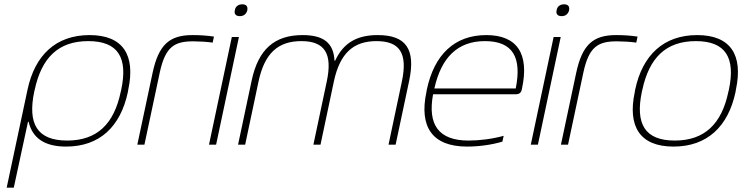

<svg xmlns="http://www.w3.org/2000/svg" viewBox="-20 -672 3448 892"><path d="M574 -244 576 -256C610 -416 552 -509 396 -509C239 -509 142 -415 108 -256L11 200H44L110 -106H113C131 -29 189 9 287 9C443 9 540 -84 574 -244ZM139 -246 141 -254C173 -403 250 -481 390 -481C530 -481 575 -403 543 -254L541 -246C510 -97 432 -19 292 -19C152 -19 108 -97 139 -246Z M878 -480C903 -480 942 -478 968 -474L974 -502C942 -507 907 -509 874 -509C767 -509 717 -464 689 -334L618 0H651L722 -334C748 -456 791 -480 878 -480Z M1057 -500 951 0H984L1090 -500ZM1071 -624C1067 -608 1075 -597 1094 -597C1113 -597 1124 -607 1129 -624V-625C1132 -642 1124 -652 1106 -652C1087 -652 1074 -642 1071 -625Z M1149 -297 1086 0H1119L1181 -293C1209 -425 1272 -481 1380 -481C1488 -481 1526 -424 1498 -293L1436 0H1469L1531 -293C1559 -425 1622 -481 1729 -481C1837 -481 1875 -425 1847 -293L1785 0H1818L1881 -297C1912 -444 1866 -509 1735 -509C1646 -509 1578 -479 1537 -390H1534C1530 -475 1480 -509 1386 -509C1256 -509 1180 -444 1149 -297Z M2405 -260C2440 -422 2383 -509 2239 -509C2090 -509 1997 -416 1963 -256L1961 -244C1927 -84 1987 9 2150 9C2204 9 2264 1 2314 -14L2320 -41C2266 -26 2206 -19 2157 -19C2017 -19 1966 -93 1992 -234H2375C2395 -234 2402 -243 2405 -260ZM1998 -261C2030 -405 2106 -481 2233 -481C2363 -481 2405 -405 2376 -261Z M2552 -500 2446 0H2479L2585 -500ZM2566 -624C2562 -608 2570 -597 2589 -597C2608 -597 2619 -607 2624 -624V-625C2627 -642 2619 -652 2601 -652C2582 -652 2569 -642 2566 -625Z M2846 -480C2871 -480 2910 -478 2936 -474L2942 -502C2910 -507 2875 -509 2842 -509C2735 -509 2685 -464 2657 -334L2586 0H2619L2690 -334C2716 -456 2759 -480 2846 -480Z M2931 -256 2929 -244C2895 -84 2953 9 3109 9C3265 9 3363 -84 3397 -244L3399 -256C3433 -416 3375 -509 3219 -509C3063 -509 2965 -416 2931 -256ZM2962 -246 2964 -254C2996 -403 3073 -481 3213 -481C3352 -481 3398 -403 3366 -254L3364 -246C3333 -97 3254 -19 3115 -19C2975 -19 2931 -97 2962 -246Z"/></svg>

Font: LT Wave Text Thin Italic
Style: Regular
Weight: 100
Designer: Daniel Lyons
Version: Version 2.5 (Glyphs App)